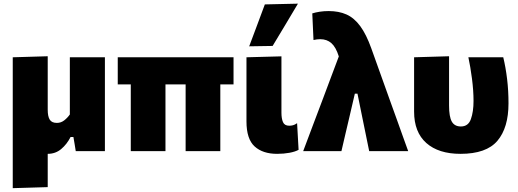

<svg xmlns="http://www.w3.org/2000/svg" viewBox="-20 -806 2764 1024"><path d="M48 197.5V-500.5L234.5 -506V-220.5Q234.5 -185.5 245.2 -168Q256 -150.5 283.5 -150.5Q305 -150.5 322.2 -163.8Q339.5 -177 352.5 -195.5V-500.5H539.5V0H384Q381 -18.5 378 -37.5Q374.5 -56.5 371.5 -75.5H356.5Q337 -37 306.5 -11.2Q276 14.5 234.5 14.5V192Z M677.5 0V-356H608V-500.5H1225.5V-356H1155V0H970V-356H862.5V0Z M1458 14.5Q1381.5 14.5 1338 -25Q1294.5 -64.5 1294.5 -158.5V-500.5L1481 -505.5V-205Q1481 -174 1489.2 -154.8Q1497.5 -135.5 1522.5 -135.5Q1532.5 -135.5 1542.5 -138Q1552.5 -140.5 1564.5 -149L1572.5 -7Q1555 3 1524.2 8.8Q1493.5 14.5 1458 14.5ZM1309 -559Q1330 -615 1351 -671Q1371.5 -727 1392.5 -782.5L1569 -786.5Q1534 -728 1500.5 -671.5Q1466.5 -615 1434 -561Z M1597 0Q1622.5 -68 1650 -141Q1677.5 -214 1703.5 -282.5Q1723 -335 1744.5 -392Q1766 -449 1787 -505Q1771.5 -554.5 1747.5 -575.8Q1723.5 -597 1687.5 -597Q1671 -597 1652 -592.5L1645.5 -734.5Q1662.5 -740 1685 -743.5Q1707.5 -747 1733 -747Q1787 -747 1828 -728.8Q1869 -710.5 1901.2 -666.8Q1933.5 -623 1960.5 -547.5L2059 -272.5Q2082 -209 2098.5 -163Q2115 -117 2128.5 -79Q2142 -41 2157 0H1949Q1939.5 -46 1930 -93Q1920.5 -139.5 1911 -186L1886.5 -306.5H1872.5L1844 -184Q1832.5 -136 1822 -90.5Q1811.5 -45 1801 0Z M2436 14.5Q2319 14.5 2253.8 -43.2Q2188.5 -101 2188.5 -211V-500.5L2375 -506V-243Q2375 -183 2389.8 -157.2Q2404.5 -131.5 2438 -131.5Q2477.5 -131.5 2491.5 -171Q2505.5 -210.5 2505.5 -267.5Q2505.5 -323 2497.2 -386.5Q2489 -450 2478 -500.5H2664Q2677 -447 2684.5 -384.8Q2692 -322.5 2692 -255Q2692 -125 2633 -55.2Q2574 14.5 2436 14.5Z"/></svg>

Font: Heraclito ExtraBold
Style: Regular
Weight: 800
Designer: Kostas Bartsokas (font) & Cristiano Sobral (main changes)
Foundry: Kostas Bartsokas (font) & Cristiano Sobral (main changes)
Version: Version 1.00;July 8, 2020;FontCreator 13.0.0.2655 64-bit